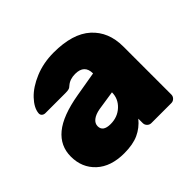

<svg xmlns="http://www.w3.org/2000/svg" viewBox="-133 -687 855 855"><g transform="rotate(-45 294.5 -260.0)"><path d="M356 -340Q356 -395 298 -395Q265 -395 244 -377Q236 -369 228 -367Q220 -365 208 -365H81Q71 -365 64.5 -371Q58 -377 59 -387Q62 -418 93.5 -451.5Q125 -485 179 -507.5Q233 -530 298 -530Q417 -530 476.5 -476Q536 -422 536 -330V-27Q536 -16 528 -8Q520 0 509 0H383Q372 0 364 -8Q356 -16 356 -27V-55Q330 -23 294 -6.5Q258 10 203 10Q119 10 71.5 -34Q24 -78 24 -148Q24 -215 76 -258Q128 -301 239 -320ZM264 -207Q236 -202 220 -189.5Q204 -177 204 -159Q204 -125 252 -125Q296 -125 326 -153Q356 -181 356 -221Z"/></g></svg>

Font: Rubik
Style: Regular
Weight: 700
Designer: Hubert & Fischer
Foundry: Hubert & Fischer
Version: Version 1.100